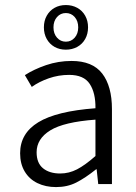

<svg xmlns="http://www.w3.org/2000/svg" viewBox="-20 -741 547 773"><path d="M258.3 -439.5Q215.8 -439.5 176.5 -425.8Q137.2 -412.1 107.9 -391.1L80.1 -438.5Q116.2 -461.9 165.5 -478.8Q214.8 -495.6 268.1 -495.6Q352.5 -495.6 391.6 -444.8Q430.7 -394 430.7 -301.8V0H375.5L369.1 -59.6H367.2Q323.2 -24.4 287.1 -6.1Q251 12.2 205.6 12.2Q163.6 12.2 130.9 -3.7Q98.1 -19.5 79.6 -50.3Q61 -81.1 61 -124Q61 -204.1 134.3 -248.8Q207.5 -293.5 364.3 -305.2Q365.2 -366.7 341.3 -403.1Q317.4 -439.5 258.3 -439.5ZM364.3 -112.8V-259.3Q237.3 -250 182.4 -216.1Q127.4 -182.1 127.4 -127.9Q127.4 -84.5 153.3 -63.5Q179.2 -42.5 222.2 -42.5Q257.8 -42.5 290.3 -59.3Q322.8 -76.2 364.3 -112.8ZM245.1 -720.7Q270.5 -720.7 291 -709.5Q311.5 -698.2 323 -677.7Q334.5 -657.2 334.5 -630.9Q334.5 -604.5 323 -584Q311.5 -563.5 291 -552.2Q270.5 -541 245.1 -541Q219.7 -541 199.7 -552.2Q179.7 -563.5 168.2 -584Q156.7 -604.5 156.7 -630.9Q156.7 -657.2 168.2 -677.7Q179.7 -698.2 199.7 -709.5Q219.7 -720.7 245.1 -720.7ZM245.1 -688.5Q223.6 -688.5 209.5 -672.4Q195.3 -656.2 195.3 -630.9Q195.3 -605.5 209.5 -589.4Q223.6 -573.2 245.1 -573.2Q266.6 -573.2 280.8 -589.4Q294.9 -605.5 294.9 -630.9Q294.9 -656.2 280.8 -672.4Q266.6 -688.5 245.1 -688.5Z"/></svg>

Font: Varta
Style: Light
Weight: 300
Designer: Joana Correia, Viktoriya Grabowska, Eben Sorkin
Foundry: Sorkin Type
Version: Version 1.002; ttfautohint (v1.3) -l 8 -r 24 -G 200 -x 12 -H